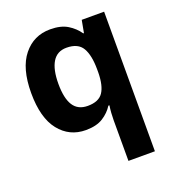

<svg xmlns="http://www.w3.org/2000/svg" viewBox="-143 -666 918 1016"><g transform="rotate(-20 316.5 -158.0)"><path d="M406 11Q406 -9 407.5 -30Q409 -51 412 -71H406Q385 -37 348 -13.5Q311 10 251 10Q159 10 102 -61.5Q45 -133 45 -273Q45 -412 103 -484Q161 -556 254 -556Q314 -556 351.5 -533Q389 -510 412 -476H416L429 -546H555V240H406ZM304 -107Q366 -107 390.5 -143.5Q415 -180 416 -253V-271Q416 -351 391.5 -393Q367 -435 302 -435Q249 -435 223 -392.5Q197 -350 197 -270Q197 -188 223 -147.5Q249 -107 304 -107Z"/></g></svg>

Font: Noto Sans Nag Mundari
Style: Bold
Weight: 700
Version: Version 1.000